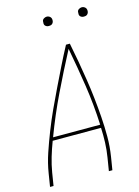

<svg xmlns="http://www.w3.org/2000/svg" viewBox="-134 -986 768 1059"><g transform="rotate(-15 250.0 -456.0)"><path d="M16 0 28 -74Q37 -131 56 -187Q75 -243 97 -299Q119 -355 144 -409.5Q169 -464 195.5 -518.5Q222 -573 248.5 -627Q275 -681 304 -735H326Q337 -681 346.5 -627Q356 -573 364.5 -518.5Q373 -464 379 -409.5Q385 -355 389 -299Q393 -243 393 -187Q393 -131 384 -74L372 0H352L364 -74Q371 -116 372.5 -158Q374 -200 372 -242H96Q80 -200 67.5 -158Q55 -116 48 -74L36 0ZM103 -260H372Q367 -375 350 -487Q333 -599 312 -709Q254 -599 200 -487Q146 -375 103 -260ZM440 -859Q434 -859 428.5 -861Q423 -863 419 -867.5Q415 -872 414.5 -878.5Q414 -885 415 -891Q415 -896 417.5 -900Q420 -904 424 -906.5Q428 -909 432 -910.5Q436 -912 441 -912Q447 -912 452.5 -909.5Q458 -907 462 -902.5Q466 -898 467 -891.5Q468 -885 467 -879Q466 -874 463.5 -870Q461 -866 457.5 -863.5Q454 -861 449.5 -860Q445 -859 440 -859ZM240 -859Q234 -859 228.5 -861Q223 -863 219 -867.5Q215 -872 214.5 -878.5Q214 -885 215 -891Q215 -896 217.5 -900Q220 -904 224 -906.5Q228 -909 232 -910.5Q236 -912 241 -912Q247 -912 252.5 -909.5Q258 -907 262 -902.5Q266 -898 267 -891.5Q268 -885 267 -879Q266 -874 263.5 -870Q261 -866 257.5 -863.5Q254 -861 249.5 -860Q245 -859 240 -859Z"/></g></svg>

Font: Iosevka Term Curly Thin
Style: Italic
Weight: 100
Italic angle: -9°
Designer: Belleve Invis
Foundry: Belleve Invis
Version: Version 32.3.0